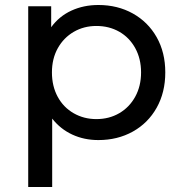

<svg xmlns="http://www.w3.org/2000/svg" viewBox="-20 -555 728 769"><path d="M642 -265Q642 -185 607.5 -123.5Q573 -62 512 -28Q451 6 374 6Q317 6 269.5 -16Q222 -38 189 -80V194H93V-530H185V-446Q217 -490 266 -512.5Q315 -535 374 -535Q451 -535 512 -501Q573 -467 607.5 -406Q642 -345 642 -265ZM545 -265Q545 -320 521.5 -362.5Q498 -405 457.5 -428Q417 -451 366 -451Q316 -451 275.5 -427.5Q235 -404 211.5 -362Q188 -320 188 -265Q188 -210 211 -167.5Q234 -125 275 -101.5Q316 -78 366 -78Q417 -78 457.5 -101.5Q498 -125 521.5 -167.5Q545 -210 545 -265Z"/></svg>

Font: APTA Sans Medium
Style: Bold
Weight: 500
Version: Version 7.200